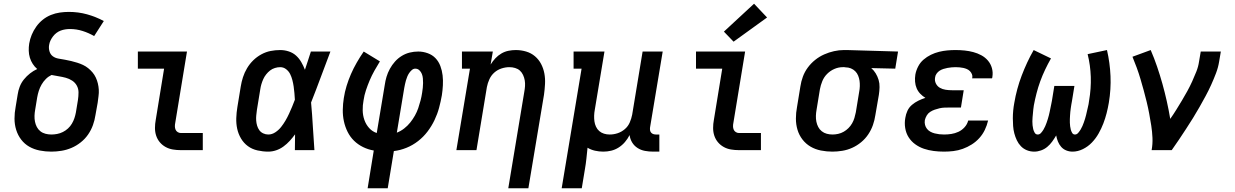

<svg xmlns="http://www.w3.org/2000/svg" viewBox="-20 -807 6640 1032"><path d="M256 8Q224 8 193.5 2Q163 -4 137.5 -18.5Q112 -33 94 -56.5Q76 -80 67 -109Q58 -138 58 -169.5Q58 -201 64 -232L75 -299Q78 -320 86 -341Q94 -362 108.5 -380Q123 -398 141.5 -412.5Q160 -427 180 -436Q166 -448 156 -463.5Q146 -479 140.5 -497Q135 -515 134.5 -534.5Q134 -554 137 -573Q141 -597 150.5 -620Q160 -643 175 -664Q190 -685 210 -701Q230 -717 253.5 -726.5Q277 -736 301.5 -739.5Q326 -743 350 -743Q401 -743 448 -730Q495 -717 538 -694L486 -613Q457 -630 424 -640.5Q391 -651 356 -651Q343 -651 330.5 -649Q318 -647 306 -642.5Q294 -638 283.5 -630Q273 -622 265 -611.5Q257 -601 251.5 -589.5Q246 -578 244 -565Q241 -548 246 -531Q251 -514 264 -504.5Q277 -495 294.5 -492Q312 -489 329 -486Q346 -483 362.5 -479Q379 -475 395 -470Q411 -465 426 -458Q441 -451 454 -440.5Q467 -430 477.5 -417.5Q488 -405 495 -390Q502 -375 506 -358.5Q510 -342 511 -325Q512 -308 509.5 -290Q507 -272 505 -255L493 -188Q489 -161 479.5 -134.5Q470 -108 453.5 -84Q437 -60 413.5 -41.5Q390 -23 364 -12Q338 -1 310.5 3.5Q283 8 256 8ZM256 -84Q271 -84 287 -87Q303 -90 318 -97.5Q333 -105 345.5 -116.5Q358 -128 366.5 -142.5Q375 -157 380 -172Q385 -187 388 -203L399 -270Q402 -290 402 -310Q402 -330 393 -346.5Q384 -363 368 -373.5Q352 -384 333.5 -389Q315 -394 295.5 -397Q276 -400 257 -404Q240 -396 226.5 -382.5Q213 -369 203.5 -352.5Q194 -336 188.5 -318.5Q183 -301 180 -284L169 -217Q166 -201 165.5 -184.5Q165 -168 168 -153Q171 -138 178 -124.5Q185 -111 197 -101.5Q209 -92 224.5 -88Q240 -84 256 -84Z M952 0Q930 0 909 -3.5Q888 -7 870 -17Q852 -27 839 -42.5Q826 -58 819.5 -77.5Q813 -97 813 -119Q813 -141 817 -162L862 -438H721V-530H985L922 -147Q920 -138 920 -128.5Q920 -119 923.5 -110.5Q927 -102 935 -97Q943 -92 952 -92H1070V0Z M1422 8Q1393 8 1364 1.5Q1335 -5 1312.5 -21.5Q1290 -38 1275.5 -62.5Q1261 -87 1255 -114.5Q1249 -142 1250 -172Q1251 -202 1256 -232L1274 -342Q1278 -367 1286 -392Q1294 -417 1308 -440.5Q1322 -464 1341.5 -483Q1361 -502 1385 -515Q1409 -528 1434.5 -533Q1460 -538 1486 -538Q1510 -538 1532.5 -530.5Q1555 -523 1571.5 -508Q1588 -493 1599.5 -473Q1611 -453 1619 -432Q1627 -456 1635 -480.5Q1643 -505 1651 -530H1756Q1730 -462 1704.5 -393Q1679 -324 1652 -256Q1658 -192 1661.5 -128Q1665 -64 1670 0H1565Q1565 -21 1565.5 -42.5Q1566 -64 1566 -85Q1553 -67 1537.5 -50Q1522 -33 1503.5 -19.5Q1485 -6 1464 1Q1443 8 1422 8ZM1422 -84Q1442 -84 1460 -96Q1478 -108 1491 -124.5Q1504 -141 1514.5 -159Q1525 -177 1533.5 -195.5Q1542 -214 1550 -233Q1558 -252 1565 -271Q1564 -289 1562.5 -306.5Q1561 -324 1558.5 -341.5Q1556 -359 1551.5 -376.5Q1547 -394 1539.5 -409Q1532 -424 1518 -435Q1504 -446 1486 -446Q1472 -446 1457.5 -441.5Q1443 -437 1431.5 -428Q1420 -419 1410.5 -407Q1401 -395 1395 -381.5Q1389 -368 1385 -354.5Q1381 -341 1379 -327L1361 -217Q1359 -202 1357.5 -187.5Q1356 -173 1357 -159Q1358 -145 1362 -131.5Q1366 -118 1374 -107Q1382 -96 1395 -90Q1408 -84 1422 -84Z M1956 205 1989 2Q1959 -3 1931.5 -16.5Q1904 -30 1883 -50.5Q1862 -71 1848.5 -98Q1835 -125 1828.5 -155Q1822 -185 1822.5 -217Q1823 -249 1828 -280Q1833 -313 1843 -345.5Q1853 -378 1866.5 -409Q1880 -440 1897.5 -470.5Q1915 -501 1935 -530L2022 -477Q2007 -453 1992.5 -427Q1978 -401 1967 -375Q1956 -349 1947 -322Q1938 -295 1934 -267Q1929 -241 1929.5 -214Q1930 -187 1938.5 -162.5Q1947 -138 1964 -119Q1981 -100 2005 -92L2048 -350Q2051 -372 2057.5 -394Q2064 -416 2075.5 -437Q2087 -458 2103 -476Q2119 -494 2139.5 -506.5Q2160 -519 2182.5 -524.5Q2205 -530 2228 -530Q2254 -530 2279 -521Q2304 -512 2321 -494Q2338 -476 2347 -452Q2356 -428 2359 -402Q2362 -376 2360.5 -348.5Q2359 -321 2355 -295Q2349 -261 2340 -227.5Q2331 -194 2315.5 -161.5Q2300 -129 2278 -100Q2256 -71 2227 -48.5Q2198 -26 2164.5 -12.5Q2131 1 2097 5L2064 205ZM2113 -94Q2134 -102 2152.5 -116.5Q2171 -131 2185 -148.5Q2199 -166 2210 -185.5Q2221 -205 2228 -225.5Q2235 -246 2240.5 -267Q2246 -288 2249 -309Q2251 -322 2252.5 -335Q2254 -348 2254 -360.5Q2254 -373 2253 -385.5Q2252 -398 2247.5 -409.5Q2243 -421 2234 -429.5Q2225 -438 2212 -438Q2202 -438 2193.5 -430.5Q2185 -423 2179 -414Q2173 -405 2169 -395Q2165 -385 2162 -375Q2159 -365 2157 -355Q2155 -345 2153 -335Z M2712 205 2798 -313Q2801 -329 2802 -344.5Q2803 -360 2800.5 -375Q2798 -390 2791.5 -404Q2785 -418 2774.5 -427.5Q2764 -437 2749 -441.5Q2734 -446 2718 -446Q2697 -446 2675.5 -439Q2654 -432 2637 -417Q2620 -402 2610.5 -381Q2601 -360 2597 -339L2541 0H2433L2506 -438H2463V-530H2629L2617 -460Q2628 -478 2642.5 -493.5Q2657 -509 2675 -519.5Q2693 -530 2713 -534Q2733 -538 2752 -538Q2781 -538 2808 -530Q2835 -522 2855.5 -504.5Q2876 -487 2888.5 -463Q2901 -439 2906 -412Q2911 -385 2909.5 -356Q2908 -327 2904 -298L2820 205Z M2999 205 3106 -438H3063V-530H3229L3177 -217Q3174 -201 3173.5 -185.5Q3173 -170 3175 -155Q3177 -140 3183.5 -126Q3190 -112 3201 -102.5Q3212 -93 3226.5 -88.5Q3241 -84 3257 -84Q3279 -84 3300 -91Q3321 -98 3338.5 -113Q3356 -128 3365 -149Q3374 -170 3378 -191L3434 -530H3542L3474 -122Q3473 -114 3474 -107Q3475 -100 3479.5 -94.5Q3484 -89 3491 -86.5Q3498 -84 3506 -84H3524V8H3491Q3468 8 3446.5 4Q3425 0 3407 -11.5Q3389 -23 3378 -41Q3367 -59 3364 -81Q3354 -61 3339 -43.5Q3324 -26 3305 -14Q3286 -2 3265 3Q3244 8 3223 8Q3200 8 3178 3Q3156 -2 3138 -13Q3135 16 3132 45Q3129 74 3124 102L3107 205Z M3952 0Q3930 0 3909 -3.5Q3888 -7 3870 -17Q3852 -27 3839 -42.5Q3826 -58 3819.5 -77.5Q3813 -97 3813 -119Q3813 -141 3817 -162L3862 -438H3721V-530H3985L3922 -147Q3920 -138 3920 -128.5Q3920 -119 3923.5 -110.5Q3927 -102 3935 -97Q3943 -92 3952 -92H4070V0ZM3923 -583 3871 -637 4033 -787 4103 -713Z M4454 8Q4423 8 4392.5 2Q4362 -4 4336.5 -19Q4311 -34 4293 -57.5Q4275 -81 4266.5 -109.5Q4258 -138 4258 -169.5Q4258 -201 4264 -232L4282 -342Q4286 -369 4295.5 -395Q4305 -421 4322 -444Q4339 -467 4361.5 -485Q4384 -503 4410 -514.5Q4436 -526 4463 -532Q4490 -538 4516 -538Q4520 -538 4524.5 -538Q4529 -538 4533 -538L4807 -530L4792 -438L4663 -441Q4677 -429 4687 -412.5Q4697 -396 4702.5 -377.5Q4708 -359 4707.5 -338.5Q4707 -318 4704 -298L4685 -188Q4681 -161 4672 -135Q4663 -109 4647 -85Q4631 -61 4608.5 -42.5Q4586 -24 4560.5 -12.5Q4535 -1 4507.5 3.5Q4480 8 4454 8ZM4455 -84Q4470 -84 4485.5 -87.5Q4501 -91 4515 -99Q4529 -107 4540.5 -118.5Q4552 -130 4560 -144Q4568 -158 4572.5 -173Q4577 -188 4580 -203L4598 -313Q4601 -328 4601.5 -343.5Q4602 -359 4600 -373Q4598 -387 4592.5 -400.5Q4587 -414 4577 -424Q4567 -434 4553.5 -439.5Q4540 -445 4525 -445L4518 -446Q4516 -446 4514 -446Q4512 -446 4510 -446Q4487 -446 4465 -436.5Q4443 -427 4426 -410Q4409 -393 4400 -371Q4391 -349 4387 -327L4369 -217Q4366 -201 4365.5 -184.5Q4365 -168 4368 -153Q4371 -138 4378 -124.5Q4385 -111 4397 -101.5Q4409 -92 4424 -88Q4439 -84 4455 -84Z M5054 8Q5026 8 4998.5 4.5Q4971 1 4946 -7.5Q4921 -16 4899.5 -31.5Q4878 -47 4864 -69Q4850 -91 4845.5 -118.5Q4841 -146 4846 -173Q4849 -193 4857.5 -211.5Q4866 -230 4882 -243.5Q4898 -257 4916.5 -266Q4935 -275 4954 -281Q4939 -290 4926.5 -303Q4914 -316 4907 -332.5Q4900 -349 4898.5 -368Q4897 -387 4900 -406Q4904 -428 4915 -449.5Q4926 -471 4944 -486.5Q4962 -502 4983.5 -512.5Q5005 -523 5027.5 -528.5Q5050 -534 5072 -536Q5094 -538 5116 -538Q5141 -538 5165 -535.5Q5189 -533 5211.5 -527Q5234 -521 5254.5 -510Q5275 -499 5290 -481.5Q5305 -464 5311.5 -441Q5318 -418 5314 -394Q5314 -392 5313.5 -390Q5313 -388 5312 -386H5205Q5205 -387 5205.5 -387.5Q5206 -388 5206 -389Q5208 -399 5204 -408.5Q5200 -418 5193 -425Q5186 -432 5176.5 -436Q5167 -440 5157.5 -442Q5148 -444 5137.5 -445Q5127 -446 5116 -446Q5106 -446 5095 -445Q5084 -444 5073 -442Q5062 -440 5051 -436.5Q5040 -433 5030.5 -427Q5021 -421 5014 -411Q5007 -401 5006 -390Q5003 -373 5010.5 -358Q5018 -343 5032 -335Q5046 -327 5063 -324.5Q5080 -322 5097 -322H5160L5145 -229H5082Q5069 -229 5056 -228.5Q5043 -228 5030 -225Q5017 -222 5004 -217.5Q4991 -213 4979.5 -205.5Q4968 -198 4961 -186Q4954 -174 4951 -161Q4949 -148 4952 -136Q4955 -124 4962.5 -114.5Q4970 -105 4981 -99Q4992 -93 5004 -90Q5016 -87 5028.5 -85.5Q5041 -84 5054 -84Q5074 -84 5093.5 -87Q5113 -90 5131.5 -98.5Q5150 -107 5164.5 -123Q5179 -139 5184 -159H5291Q5285 -133 5273.5 -109Q5262 -85 5244 -65Q5226 -45 5203 -30.5Q5180 -16 5155 -7Q5130 2 5104.5 5Q5079 8 5054 8Z M5539 8Q5518 8 5499.5 0.5Q5481 -7 5467.5 -21Q5454 -35 5445.5 -53Q5437 -71 5432 -90Q5427 -109 5425.5 -129.5Q5424 -150 5424 -171Q5424 -192 5426 -213Q5428 -234 5432 -255Q5438 -291 5448 -328Q5458 -365 5471.5 -400.5Q5485 -436 5501 -470.5Q5517 -505 5536 -538L5629 -493Q5612 -463 5597.5 -432.5Q5583 -402 5571.5 -370.5Q5560 -339 5551.5 -306Q5543 -273 5537 -241Q5535 -230 5534 -219Q5533 -208 5532 -197.5Q5531 -187 5530 -176Q5529 -165 5529 -154.5Q5529 -144 5530 -133.5Q5531 -123 5533.5 -113Q5536 -103 5541.5 -93.5Q5547 -84 5558 -84Q5568 -84 5575.5 -92.5Q5583 -101 5588.5 -110Q5594 -119 5598 -128.5Q5602 -138 5605.5 -147.5Q5609 -157 5612 -167Q5615 -177 5617.5 -186.5Q5620 -196 5622 -206Q5624 -216 5626 -225.5Q5628 -235 5630 -245Q5632 -255 5634 -265L5647 -345H5755L5742 -265Q5740 -255 5738.5 -245.5Q5737 -236 5735.5 -226Q5734 -216 5733 -206Q5732 -196 5731.5 -186.5Q5731 -177 5730.5 -167Q5730 -157 5730.5 -147.5Q5731 -138 5732 -128.5Q5733 -119 5735.5 -110Q5738 -101 5743 -92.5Q5748 -84 5758 -84Q5768 -84 5775.5 -93Q5783 -102 5788.5 -111Q5794 -120 5798 -129.5Q5802 -139 5805.5 -148.5Q5809 -158 5812 -168Q5815 -178 5817.5 -188Q5820 -198 5822 -207.5Q5824 -217 5826.5 -227Q5829 -237 5831 -247Q5833 -257 5834 -267Q5845 -331 5843 -393.5Q5841 -456 5826 -516L5930 -538Q5946 -469 5949 -398Q5952 -327 5940 -255Q5935 -226 5928 -198.5Q5921 -171 5910.5 -143.5Q5900 -116 5885 -89.5Q5870 -63 5849 -41Q5828 -19 5800.5 -5.5Q5773 8 5745 8Q5727 8 5711 1.5Q5695 -5 5684 -17.5Q5673 -30 5666.5 -46Q5660 -62 5657 -79Q5647 -62 5635.5 -46Q5624 -30 5609 -17.5Q5594 -5 5575.5 1.5Q5557 8 5539 8Z M6170 0Q6176 -33 6174.5 -66.5Q6173 -100 6168 -132Q6163 -164 6157 -196Q6151 -228 6143.5 -259Q6136 -290 6127.5 -321Q6119 -352 6110 -382.5Q6101 -413 6090 -443Q6079 -473 6067 -502L6165 -538Q6184 -494 6199.5 -448.5Q6215 -403 6228 -356.5Q6241 -310 6251.5 -263Q6262 -216 6270 -168Q6287 -192 6302.5 -217Q6318 -242 6333 -267Q6348 -292 6362 -317.5Q6376 -343 6388 -369.5Q6400 -396 6410.5 -422.5Q6421 -449 6425 -477L6434 -530H6542L6533 -477Q6528 -445 6516 -413.5Q6504 -382 6490 -351Q6476 -320 6460 -290.5Q6444 -261 6427 -231Q6410 -201 6392 -172Q6374 -143 6355 -114Q6336 -85 6317 -56.5Q6298 -28 6278 0Z"/></svg>

Font: Iosevka Slab SmBdExObl
Style: Regular
Weight: 600
Width: 7
Italic angle: -9°
Monospace: yes
Designer: Belleve Invis
Foundry: Belleve Invis
Version: Version 11.1.0; ttfautohint (v1.8.3)